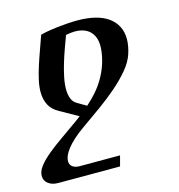

<svg xmlns="http://www.w3.org/2000/svg" viewBox="-184 -624 859 919"><g transform="rotate(-15 245.5 -165.0)"><path d="M96.7 -507.8Q111.8 -512.2 134 -516.1Q156.2 -520 181.4 -522.9Q206.5 -525.9 232.9 -527.6Q259.3 -529.3 282.7 -529.3Q330.6 -529.3 368.7 -519.8Q406.7 -510.3 433.1 -491.5Q459.5 -472.7 473.6 -445.3Q487.8 -418 487.8 -382.3Q487.8 -349.6 475.6 -311.5Q463.9 -274.4 433.3 -237.8Q402.8 -201.2 362.1 -165.8Q321.3 -130.4 273.7 -96.2Q226.1 -62 180.2 -29.8Q148.4 -7.8 126.2 12.5Q104 32.7 90.1 50.5Q76.2 68.4 70.1 83.3Q64 98.1 64 109.9Q64 127.9 76.9 137.7Q89.8 147.5 111.3 147.5H312L298.3 198.7H-7.8Q-38.1 198.7 -56.9 184.1Q-75.7 169.4 -75.7 146Q-75.7 122.6 -56.9 98.4Q-38.1 74.2 -6.8 48.3Q24.4 22.5 65.4 -5.9Q106.4 -34.2 150.9 -66.4Q162.1 -74.2 173.8 -83.5L84 -133.8Q50.3 -152.3 36.6 -180.2Q22.9 -208 22.9 -243.2Q22.9 -271 30 -302.5Q37.1 -334 47.9 -367.7Q58.6 -401.4 71.5 -436.8Q84.5 -472.2 96.7 -507.8ZM354.5 -351.1Q355.5 -359.4 356.2 -366.9Q356.9 -374.5 356.9 -381.8Q356.9 -407.2 349.6 -425.8Q342.3 -444.3 329.1 -456.8Q315.9 -469.2 297.4 -475.3Q278.8 -481.4 256.3 -481.4Q235.8 -481.4 211.4 -476.1Q200.7 -447.8 189 -415Q177.2 -382.3 167.2 -349.1Q157.2 -315.9 150.6 -283.7Q144 -251.5 144 -224.6Q144 -197.8 152.1 -177.5Q160.2 -157.2 179.2 -147.5L221.7 -122.6Q248 -146 270 -170.9Q292 -195.8 308.8 -223.9Q325.7 -252 337.4 -283.4Q349.1 -314.9 354.5 -351.1Z"/></g></svg>

Font: Arian AMU Serif
Style: Bold Italic
Weight: 700
Italic angle: -15°
Designer: Ruben Hakobyan (Tarumian)
Foundry: Ruben Hakobyan (Tarumian)
Version: Version 1.002